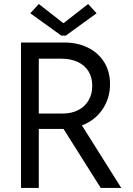

<svg xmlns="http://www.w3.org/2000/svg" viewBox="-20 -930 657 950"><path d="M84 -719.7H297.9Q362.8 -719.7 414.1 -694.8Q465.3 -669.9 494.9 -623.3Q524.4 -576.7 524.4 -513.7Q524.4 -444.3 487.5 -389.4Q450.7 -334.5 385.3 -309.6L580.1 0H478.5L294.4 -292H284.2H171.9V0H84ZM292 -816.4H295.9L416 -910.2L458 -864.3L305.7 -753.9H283.2L129.9 -864.3L171.9 -910.2ZM290 -368.2Q333.5 -368.2 366.7 -385Q399.9 -401.9 418.2 -433.1Q436.5 -464.4 436.5 -505.9Q436.5 -547.4 417.7 -577.4Q398.9 -607.4 364.5 -623.5Q330.1 -639.6 284.2 -639.6H171.9V-368.2Z"/></svg>

Font: Reddit Sans Fudge
Style: Regular
Weight: 400
Designer: Stephen Hutchings
Foundry: Reddit
Version: Version 1.011